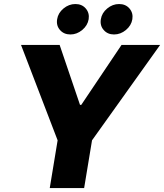

<svg xmlns="http://www.w3.org/2000/svg" viewBox="-20 -956 834 976"><path d="M86.9 -727.5H283.2L386.7 -422.9H393.1L597.7 -727.5H793.9L447.8 -242.7L407.7 0H232.9L272.9 -242.7ZM559.6 -780.8Q526.9 -780.8 507.1 -803.5Q487.3 -826.2 492.7 -858.4Q497.6 -890.1 524.9 -912.8Q552.2 -935.5 585.4 -935.5Q618.7 -935.5 638.2 -912.8Q657.7 -890.1 652.8 -858.4Q647.5 -826.2 620.1 -803.5Q592.8 -780.8 559.6 -780.8ZM337.9 -780.8Q304.7 -780.8 284.9 -803.5Q265.1 -826.2 270.5 -858.4Q275.4 -890.1 302.7 -912.8Q330.1 -935.5 363.3 -935.5Q396.5 -935.5 416 -912.8Q435.5 -890.1 430.7 -858.4Q425.3 -826.2 397.9 -803.5Q370.6 -780.8 337.9 -780.8Z"/></svg>

Font: Inter Display Extra Bold
Style: Italic
Weight: 800
Italic angle: -9.39999°
Designer: Rasmus Andersson
Foundry: rsms
Version: Version 4.000;git-4fc901f